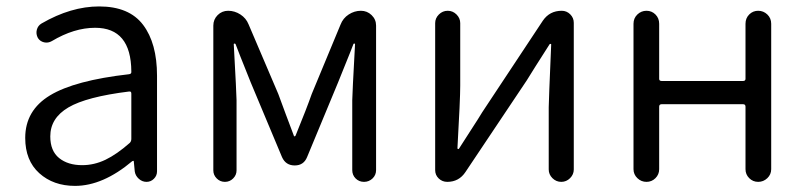

<svg xmlns="http://www.w3.org/2000/svg" viewBox="-20 -574 2547 606"><path d="M216.8 12.7Q148.4 12.7 104 -27.3Q59.6 -67.4 59.6 -138.7Q59.6 -225.6 137.7 -272.9Q215.8 -320.3 387.7 -339.8Q395.5 -340.8 394.5 -348.6Q393.6 -486.3 280.3 -486.3Q213.9 -486.3 143.6 -444.3Q131.8 -437.5 119.1 -440.4Q106.4 -443.4 99.6 -454.1Q92.8 -466.8 96.2 -480Q99.6 -493.2 111.3 -500Q204.1 -553.7 293 -553.7Q387.7 -553.7 431.6 -495.6Q475.6 -437.5 475.6 -335V-33.2Q475.6 -19.5 465.8 -9.8Q456.1 0 442.4 0Q428.7 0 418 -9.8Q407.2 -19.5 405.3 -33.2L402.3 -64.5Q402.3 -66.4 400.9 -66.4Q399.4 -66.4 397.5 -65.4Q304.7 12.7 216.8 12.7ZM239.3 -52.7Q277.3 -52.7 313 -69.8Q348.6 -86.9 389.6 -123Q394.5 -127.9 394.5 -135.7V-278.3Q394.5 -285.2 389.6 -285.2Q388.7 -285.2 387.7 -285.2Q252.9 -268.6 195.8 -234.9Q138.7 -201.2 138.7 -143.6Q138.7 -97.7 166.5 -75.2Q194.3 -52.7 239.3 -52.7Z M653.3 -36.1V-493.2Q653.3 -512.7 667 -526.4Q680.7 -540 700.2 -540Q720.7 -540 738.8 -528.3Q756.8 -516.6 764.6 -497.1L858.4 -277.3Q865.2 -257.8 881.8 -213.9Q898.4 -169.9 907.2 -146.5Q907.2 -143.6 909.7 -143.6Q912.1 -143.6 913.1 -146.5Q948.2 -232.4 963.9 -277.3L1054.7 -496.1Q1062.5 -516.6 1080.6 -528.3Q1098.6 -540 1119.1 -540Q1138.7 -540 1152.8 -526.4Q1167 -512.7 1167 -493.2V-37.1Q1167 -21.5 1155.8 -10.7Q1144.5 0 1128.9 0Q1113.3 0 1102.5 -10.7Q1091.8 -21.5 1091.8 -37.1V-257.8Q1091.8 -274.4 1100.6 -434.6Q1100.6 -436.5 1098.6 -436.5Q1096.7 -436.5 1095.7 -435.5Q1086.9 -412.1 1069.3 -369.1Q1051.8 -326.2 1046.9 -313.5L949.2 -78.1Q938.5 -51.8 910.2 -51.8Q881.8 -51.8 870.1 -78.1L771.5 -313.5Q729.5 -418 723.6 -434.6Q722.7 -436.5 720.2 -436.5Q717.8 -436.5 717.8 -434.6Q726.6 -274.4 726.6 -257.8V-36.1Q726.6 -21.5 715.8 -10.7Q705.1 0 689.9 0Q674.8 0 664.1 -10.7Q653.3 -21.5 653.3 -36.1Z M1391.6 0Q1376 0 1364.7 -10.7Q1353.5 -21.5 1353.5 -37.1V-501Q1353.5 -516.6 1365.2 -528.3Q1377 -540 1393.1 -540Q1409.2 -540 1420.9 -528.3Q1432.6 -516.6 1432.6 -501V-303.7Q1432.6 -260.7 1423.8 -106.4Q1423.8 -103.5 1426.3 -103.5Q1428.7 -103.5 1429.7 -106.4Q1439.5 -122.1 1465.8 -162.6Q1492.2 -203.1 1502 -219.7L1693.4 -508.8Q1714.8 -540 1752.9 -540Q1768.6 -540 1779.8 -528.8Q1791 -517.6 1791 -502V-39.1Q1791 -23.4 1779.3 -11.7Q1767.6 0 1751.5 0Q1735.4 0 1723.6 -11.7Q1711.9 -23.4 1711.9 -39.1V-235.4Q1711.9 -252 1719.7 -433.6Q1719.7 -435.5 1717.8 -435.5Q1715.8 -435.5 1714.8 -434.6Q1659.2 -347.7 1642.6 -320.3L1449.2 -31.2Q1428.7 0 1391.6 0Z M1979.5 -40V-499Q1979.5 -516.6 1991.7 -528.3Q2003.9 -540 2020.5 -540Q2037.1 -540 2048.8 -528.3Q2060.5 -516.6 2060.5 -499V-325.2Q2060.5 -318.4 2068.4 -318.4H2325.2Q2333 -318.4 2333 -325.2V-499Q2333 -516.6 2344.7 -528.3Q2356.4 -540 2373 -540Q2389.6 -540 2401.9 -528.3Q2414.1 -516.6 2414.1 -499V-40Q2414.1 -23.4 2401.9 -11.7Q2389.6 0 2373 0Q2356.4 0 2344.7 -11.7Q2333 -23.4 2333 -40V-237.3Q2333 -245.1 2325.2 -245.1H2068.4Q2060.5 -245.1 2060.5 -237.3V-40Q2060.5 -23.4 2048.8 -11.7Q2037.1 0 2020.5 0Q2003.9 0 1991.7 -11.7Q1979.5 -23.4 1979.5 -40Z"/></svg>

Font: Gen Jyuu Gothic P Normal
Style: Regular
Weight: 300
Designer: [Source Han Sans]
Ryoko NISHIZUKA  (kana & ideographs); Paul D. Hunt (Latin, Greek & Cyrillic); Wenlong ZHANG  (bopomofo
Version: Version 1.002.20150607